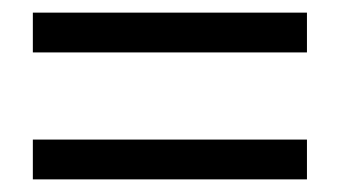

<svg xmlns="http://www.w3.org/2000/svg" viewBox="-20 -439 538 304"><path d="M32 -356V-419H466V-356ZM32 -155V-218H466V-155Z"/></svg>

Font: Nunito Sans 10pt Condensed Medium
Style: Regular
Weight: 500
Width: 3
Designer: Vernon Adams
Foundry: Vernon Adams
Version: Version 3.101;gftools[0.9.27]